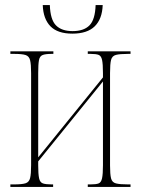

<svg xmlns="http://www.w3.org/2000/svg" viewBox="-20 -739 558 759"><path d="M266 -606Q208 -606 179.5 -635Q151 -664 149 -719H177Q179 -661 201.5 -638.5Q224 -616 267 -616Q311 -616 333.5 -638.5Q356 -661 358 -719H386Q384 -664 354.5 -635Q325 -606 266 -606ZM21 0V-10H36Q67 -10 81 -14.5Q95 -19 99 -35Q103 -51 103 -86V-450Q103 -485 99 -501Q95 -517 81 -521.5Q67 -526 36 -526H21V-536H191V-526H184Q160 -526 148.5 -521.5Q137 -517 134 -501Q131 -485 131 -450V-117L387 -433V-450Q387 -486 383.5 -502Q380 -518 370 -522Q360 -526 338 -526H327V-536H496V-526H486Q454 -526 438.5 -522Q423 -518 419 -502Q415 -486 415 -450V-85Q415 -50 419 -34Q423 -18 438.5 -14Q454 -10 486 -10H496V0H327V-10H338Q360 -10 370 -14Q380 -18 383.5 -34.5Q387 -51 387 -86V-417L131 -101V-86Q131 -51 134.5 -34.5Q138 -18 149.5 -14Q161 -10 184 -10H190V0Z"/></svg>

Font: Noto Serif Display ExtraCondensed Thin
Style: Regular
Weight: 100
Width: 2
Designer: Monotype Design Team
Foundry: Monotype Imaging Inc.
Version: Version 2.009